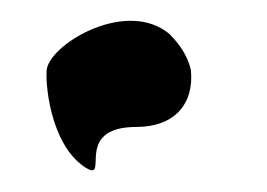

<svg xmlns="http://www.w3.org/2000/svg" viewBox="-20 -122 250 180"><path d="M159 -56C162 -24 143 -3 108 -3C47 -3 84 50 60 35C26 13 22 -48 24 -58C30 -83 100 -123 139 -90C151 -78 157 -66 159 -56Z"/></svg>

Font: Snowfall
Style: RevObl
Weight: 400
Designer: Jasper
Foundry: Cannot Into Space Fonts
Version: Version 0.9